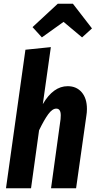

<svg xmlns="http://www.w3.org/2000/svg" viewBox="-20 -1007 512 1027"><path d="M445 -424Q445 -406 442 -388L387 0H253L304 -370Q305 -377 305 -390Q305 -426 281 -426Q260 -426 238 -396Q216 -366 189 -310L146 0H12L116 -741L252 -755L209 -450Q265 -546 342 -546Q389 -546 417 -513.5Q445 -481 445 -424ZM154 -862 289 -987H370L472 -855L419 -807L320 -890L204 -807Z"/></svg>

Font: Fira Sans Compressed SemiBold
Style: Italic
Weight: 600
Width: 1
Italic angle: -8°
Designer: bBox Type GmbH & Carrois Corporate GbR & Edenspiekermann AG
Foundry: bBox Type GmbH & Carrois Corporate GbR & Edenspiekermann AG
Version: Version 4.301